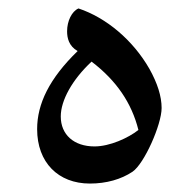

<svg xmlns="http://www.w3.org/2000/svg" viewBox="-20 -570 454 455"><path d="M193 -135C232 -135 267 -145 294 -163C322 -182 363 -275 363 -314C363 -342 353 -373 334 -407C295 -475 232 -528 166 -550C150 -543 139 -520 139 -496C139 -480 143 -461 164 -449C97 -384 68 -324 68 -264C68 -185 118 -135 193 -135ZM204 -223C155 -223 124 -251 124 -294C124 -332 151 -381 197 -424C256 -379 292 -326 308 -262C284 -243 240 -223 204 -223Z"/></svg>

Font: Noto Naskh Arabic UI Medium
Style: Regular
Weight: 500
Designer: Monotype Design Team, David Williams, Mohamad Dakak and Nizar Qandah
Foundry: Monotype Imaging Inc.
Version: Version 2.014